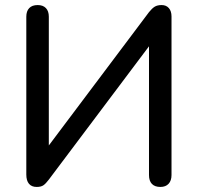

<svg xmlns="http://www.w3.org/2000/svg" viewBox="-20 -732 782 759"><path d="M84 -42V-666Q84 -688 95.5 -700Q107 -712 129 -712Q150 -712 161.5 -700Q173 -688 173 -666V-157L569 -684Q581 -699 591.5 -705.5Q602 -712 619 -712Q637 -712 647.5 -700Q658 -688 658 -667V-40Q658 -18 646.5 -5.5Q635 7 614 7Q592 7 580.5 -5Q569 -17 569 -40V-549L173 -22Q161 -6 151.5 0.5Q142 7 125 7Q105 7 94.5 -5.5Q84 -18 84 -42Z"/></svg>

Font: SN Pro
Style: Regular
Weight: 400
Designer: Tobias Whetton
Foundry: Supernotes
Version: Version 1.003